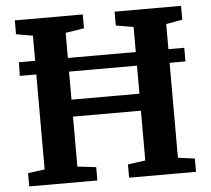

<svg xmlns="http://www.w3.org/2000/svg" viewBox="-52 -800 941 856"><g transform="rotate(-5 418.0 -371.5)"><path d="M119.5 -69.5V-494.5H45.5L47 -555.5H119.5V-668L45 -681V-743H349V-681L266 -668V-555.5H570V-667.5L491.5 -681V-743H789V-681L716 -668V-555.5H787V-494.5H716V-69.5L791 -59.5V0H491.5V-59.5L570 -70V-293H266V-69.5L349.5 -59.5V0H44.5V-59.5ZM266 -369H570V-494.5H266Z"/></g></svg>

Font: Merriweather
Style: Bold
Weight: 700
Designer: Eben Sorkin
Foundry: Eben Sorkin
Version: Version 2.100; ttfautohint (v1.7.19-72a1) -l 8 -r 50 -G 200 